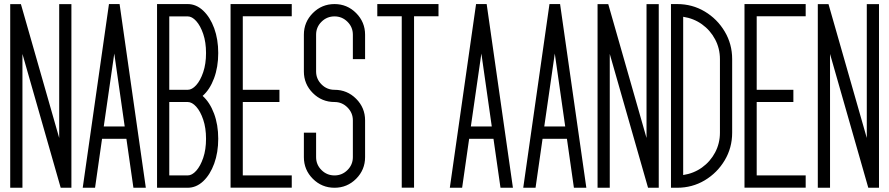

<svg xmlns="http://www.w3.org/2000/svg" viewBox="-20 -907 4335 936"><path d="M328.1 8.3H275.9L89.4 -644V8.3H29.8V-886.7H82L268.6 -234.4V-886.7H328.1Z M690.9 8.3H630.4L596.2 -230.5H477.5L443.4 8.3H383.3L511.2 -887.2H563ZM587.9 -290.5 537.1 -646 485.8 -290.5Z M895 8.3H745.6V-887.2H895Q936.5 -887.2 970.5 -855.2Q1004.4 -823.2 1024.2 -769.3Q1043.9 -715.3 1043.9 -648.4Q1043.9 -580.1 1023.4 -525.1Q1002.9 -470.2 967.8 -439.5Q1002.9 -408.2 1023.4 -353.5Q1043.9 -298.8 1043.9 -230.5Q1043.9 -163.6 1024.2 -109.4Q1004.4 -55.2 970.5 -23.4Q936.5 8.3 895 8.3ZM895 -469.2Q916 -469.2 936.5 -491.9Q957 -514.6 970.7 -555.2Q984.4 -595.7 984.4 -648.4Q984.4 -701.2 970.7 -741.5Q957 -781.7 936.5 -804.4Q916 -827.1 895 -827.1H805.2V-469.2ZM895 -51.8Q916 -51.8 936.5 -74.5Q957 -97.2 970.7 -137.5Q984.4 -177.7 984.4 -230.5Q984.4 -283.2 970.7 -323.7Q957 -364.3 936.5 -387Q916 -409.7 895 -409.7H805.2V-51.8Z M1402.3 7.8H1104V-887.2H1402.3V-827.6H1163.6V-469.2H1342.3V-409.7H1163.6V-51.8H1402.3Z M1610.8 8.3Q1548.8 8.3 1505.1 -35.4Q1461.4 -79.1 1461.4 -141.1V-260.3H1521V-141.1Q1521 -104 1547.4 -77.9Q1573.7 -51.8 1610.8 -51.8Q1647.5 -51.8 1673.8 -77.9Q1700.2 -104 1700.2 -141.1V-320.3Q1700.2 -356.9 1673.8 -383.3Q1647.5 -409.7 1610.8 -409.7Q1548.8 -409.7 1505.1 -453.4Q1461.4 -497.1 1461.4 -558.6V-737.8Q1461.4 -799.3 1505.1 -843.3Q1548.8 -887.2 1610.8 -887.2Q1672.4 -887.2 1716.1 -843.3Q1759.8 -799.3 1759.8 -737.8V-618.7H1700.2V-737.8Q1700.2 -774.9 1673.8 -801Q1647.5 -827.1 1610.8 -827.1Q1573.7 -827.1 1547.4 -801Q1521 -774.9 1521 -737.8V-558.6Q1521 -522 1547.4 -495.6Q1573.7 -469.2 1610.8 -469.2Q1672.4 -469.2 1716.1 -425.5Q1759.8 -381.8 1759.8 -320.3V-141.1Q1759.8 -79.1 1716.1 -35.4Q1672.4 8.3 1610.8 8.3Z M1998.5 7.8H1938.5V-827.6H1819.3V-887.2H2117.7V-827.6H1998.5Z M2480.5 8.3H2419.9L2385.7 -230.5H2267.1L2232.9 8.3H2172.9L2300.8 -887.2H2352.5ZM2377.4 -290.5 2326.7 -646 2275.4 -290.5Z M2838.4 8.3H2777.8L2743.7 -230.5H2625L2590.8 8.3H2530.8L2658.7 -887.2H2710.4ZM2735.4 -290.5 2684.6 -646 2633.3 -290.5Z M3191.4 8.3H3139.2L2952.6 -644V8.3H2893.1V-886.7H2945.3L3131.8 -234.4V-886.7H3191.4Z M3280.8 8.3H3251V-887.2H3280.8Q3355 -887.2 3415.8 -850.8Q3476.6 -814.5 3512.9 -753.4Q3549.3 -692.4 3549.3 -618.7V-260.3Q3549.3 -186.5 3512.9 -125.5Q3476.6 -64.5 3415.8 -28.1Q3355 8.3 3280.8 8.3ZM3310.5 -53.7Q3361.8 -61.5 3402.1 -90.3Q3442.4 -119.1 3466.1 -163.6Q3489.7 -208 3489.7 -260.3V-618.7Q3489.7 -670.9 3466.1 -715.3Q3442.4 -759.8 3402.1 -788.6Q3361.8 -817.4 3310.5 -825.2Z M3907.7 7.8H3609.4V-887.2H3907.7V-827.6H3668.9V-469.2H3847.7V-409.7H3668.9V-51.8H3907.7Z M4265.1 8.3H4212.9L4026.4 -644V8.3H3966.8V-886.7H4019L4205.6 -234.4V-886.7H4265.1Z"/></svg>

Font: Ignotum
Style: Regular
Weight: 400
Designer: GGBot
Version: 0.10